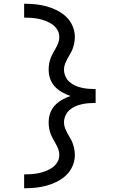

<svg xmlns="http://www.w3.org/2000/svg" viewBox="-20 -853 640 1026"><path d="M109 153V79Q129 79 149 77.5Q169 76 188 72Q207 68 226 60.5Q245 53 261 41.5Q277 30 287 12.5Q297 -5 297 -25Q297 -41 291.5 -55.5Q286 -70 278.5 -83.5Q271 -97 263.5 -110.5Q256 -124 250.5 -138.5Q245 -153 242.5 -168Q240 -183 240 -199Q240 -224 248 -247.5Q256 -271 272.5 -289Q289 -307 311 -319.5Q333 -332 356 -340Q333 -348 311 -360.5Q289 -373 272.5 -391Q256 -409 248 -432.5Q240 -456 240 -481Q240 -497 242.5 -512Q245 -527 250.5 -541.5Q256 -556 263.5 -569.5Q271 -583 278.5 -596.5Q286 -610 291.5 -624.5Q297 -639 297 -655Q297 -675 287 -692.5Q277 -710 261 -721.5Q245 -733 226 -740.5Q207 -748 188 -752Q169 -756 149 -757.5Q129 -759 109 -759V-833Q139 -833 169.5 -830Q200 -827 229 -819Q258 -811 285 -797.5Q312 -784 334 -763Q356 -742 368 -713.5Q380 -685 380 -655Q380 -639 377 -624Q374 -609 369 -594.5Q364 -580 356 -566.5Q348 -553 340.5 -539.5Q333 -526 327.5 -511.5Q322 -497 322 -481Q322 -463 329.5 -445.5Q337 -428 351 -415.5Q365 -403 382 -395.5Q399 -388 417 -384Q435 -380 453.5 -378.5Q472 -377 491 -377V-358V-303Q472 -303 453.5 -301.5Q435 -300 417 -296Q399 -292 382 -284.5Q365 -277 351 -264.5Q337 -252 329.5 -234.5Q322 -217 322 -199Q322 -183 327.5 -168.5Q333 -154 340.5 -140.5Q348 -127 356 -113.5Q364 -100 369 -85.5Q374 -71 377 -56Q380 -41 380 -25Q380 5 368 33.5Q356 62 334 83Q312 104 285 117.5Q258 131 229 139Q200 147 169.5 150Q139 153 109 153Z"/></svg>

Font: Monocode
Style: Regular
Weight: 400
Designer: Belleve Invis
Foundry: Belleve Invis
Version: Version 16.1.0; ttfautohint (v1.8.4)